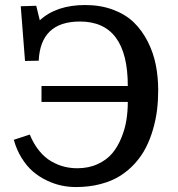

<svg xmlns="http://www.w3.org/2000/svg" viewBox="-20 -734 710 768"><path d="M283.2 14.2Q254.4 14.2 225.6 8.1Q196.8 2 167 -12.2Q137.2 -26.4 112.3 -47.6Q87.4 -68.8 66.9 -101.6Q46.4 -134.3 35.2 -174.8L99.1 -195.8Q114.7 -157.7 137.2 -130.4Q159.7 -103 185.5 -88.4Q211.4 -73.7 236.6 -67.4Q261.7 -61 289.1 -61Q334.5 -61 370.6 -77.6Q406.7 -94.2 428.7 -120.4Q450.7 -146.5 465.3 -182.4Q480 -218.3 485.6 -253.4Q491.2 -288.6 491.2 -326.2H146V-390.1H491.2Q491.2 -647.9 299.8 -647.9Q142.1 -647.9 134.8 -491.2L80.1 -490.2L63 -709L125 -710.9L139.2 -652.8Q205.6 -713.9 320.8 -713.9Q382.3 -713.9 432.4 -695.1Q482.4 -676.3 515.4 -644.3Q548.3 -612.3 570.8 -568.1Q593.3 -523.9 603 -475.3Q612.8 -426.8 612.8 -373Q612.8 -332.5 608.2 -294.4Q603.5 -256.3 592.3 -217.3Q581.1 -178.2 564 -144.5Q546.9 -110.8 520.5 -81.3Q494.1 -51.8 460.9 -30.8Q427.7 -9.8 382.3 2.2Q336.9 14.2 283.2 14.2Z"/></svg>

Font: Literata Book Medium
Style: Regular
Weight: 500
Designer: Latin by Veronika Burian and Jose Scaglione. Greek by Irene Vlachou. Cyrillic by Vera Evstafieva
Foundry: TypeTogether
Version: Version 2.003;PS 002.003;hotconv 1.0.88;makeotf.lib2.5.64775